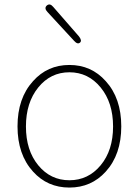

<svg xmlns="http://www.w3.org/2000/svg" viewBox="-20 -833 626 866"><path d="M129 -59Q59 -136 59 -263Q59 -390 129 -467Q194 -540 293 -540Q392 -540 457 -467Q527 -390 527 -263Q527 -136 457 -59Q392 13 293 13Q194 13 129 -59ZM152.5 -87.5Q208 -20 293 -20Q378 -20 434 -87.5Q490 -155 490 -262.5Q490 -370 434 -438.5Q378 -507 293 -507Q208 -507 152.5 -438.5Q97 -370 97 -262.5Q97 -155 152.5 -87.5ZM341 -641Q330 -631 314 -649L194 -779Q178 -796 191 -808Q205 -820 220 -802L336 -669Q351 -650 341 -641Z"/></svg>

Font: Resource Han Rounded KR ExtraLight
Style: Regular
Weight: 250
Designer: Cyano Hao (round all glyphs); Ryoko NISHIZUKA 西塚涼子 (kana, bopomofo & ideographs); Paul D. Hunt (Latin, Greek & Cyrillic)
Foundry: Cyano Hao
Version: 0.990